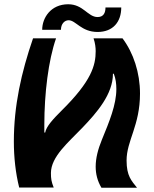

<svg xmlns="http://www.w3.org/2000/svg" viewBox="-20 -880 722 901"><path d="M266 -740C266 -768 283 -785 302 -785C336 -785 361 -730 438 -730C510 -730 549 -777 549 -845H475C475 -820 466 -800 438 -800C392 -800 371 -860 300 -860C219 -860 178 -797 178 -740ZM45 -216C45 -142 53 -69 70 0H232C221 -28 219 -41 219 -68C219 -145 302 -213 366 -280C435 -352 510 -438 510 -534H514C523 -511 526 -487 526 -462C526 -389 493 -309 458 -224C440 -180 429 -138 429 -98C429 -64 437 -31 456 1H623C597 -32 574 -54 574 -127C574 -220 637 -291 637 -441C637 -539 606 -632 555 -700H419C427 -677 429 -655 429 -640C429 -574 410 -500 269 -361C230 -322 197 -287 192 -258H188V-294C188 -441 207 -597 243 -700H135C80 -540 45 -384 45 -216Z"/></svg>

Font: Brassia
Style: Regular
Weight: 400
Designer: Ariel Martín Pérez
Foundry: Tunera Type Foundry
Version: Version 1.600;hotconv 1.0.109;makeotfexe 2.5.65596